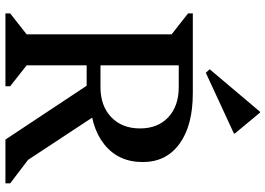

<svg xmlns="http://www.w3.org/2000/svg" viewBox="-155 -822 977 707"><g transform="rotate(90 333.5 -468.5)"><path d="M29.3 0V-17.4L106.5 -78.2V-611.8L29.3 -672.6V-690H220.5V-78.2L297.7 -17.4V0ZM493.9 0 278.3 -325.4 396.5 -344.7 615 -13 528.3 -114 655.2 -17.4V0ZM168.4 -299.1V-350H300.8Q370.2 -350 411.5 -389.7Q452.9 -429.4 452.9 -495.8Q452.9 -561.1 411.7 -599.7Q370.5 -638.2 300.8 -638.2H150.5V-690H322.8Q442.2 -690 509.4 -641Q576.7 -592.1 576.7 -505.5Q576.7 -415.7 511.2 -363.6Q445.7 -311.5 331.4 -311.5H325.7V-299.1ZM248 -737.9 235 -752.1 391.5 -937.4H394.6L471.8 -844.5V-841.4Z"/></g></svg>

Font: Platypi Light
Style: Regular
Weight: 300
Designer: David Sargent
Foundry: Bolt Cutter Type
Version: Version 1.200